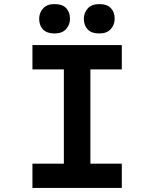

<svg xmlns="http://www.w3.org/2000/svg" viewBox="-20 -921 756 941"><path d="M139 0V-119H293V-581H139V-700H577V-581H423V-119H577V0ZM467 -757Q429 -757 410 -776.5Q391 -796 391 -829Q391 -858 410 -879.5Q429 -901 467 -901Q504 -901 523 -881.5Q542 -862 542 -829Q542 -800 523 -778.5Q504 -757 467 -757ZM247 -757Q210 -757 191 -776.5Q172 -796 172 -829Q172 -858 191 -879.5Q210 -901 247 -901Q285 -901 304 -881.5Q323 -862 323 -829Q323 -800 304 -778.5Q285 -757 247 -757Z"/></svg>

Font: Lexend Giga Medium
Style: Regular
Weight: 500
Designer: Bonnie Shaver-Troup, Thomas Jockin
Foundry: Lexend
Version: Version 1.007